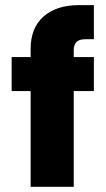

<svg xmlns="http://www.w3.org/2000/svg" viewBox="-20 -720 407 740"><path d="M24.9 -369.1V-500H98.1V-532.2Q98.1 -612.3 147.7 -656.2Q197.3 -700.2 283.2 -700.2H341.8V-568.8H309.1Q286.1 -568.8 275.1 -558.6Q264.2 -548.3 264.2 -525.9V-500H341.8V-369.1H264.2V0H98.1V-369.1Z"/></svg>

Font: Overused Grotesk ExtraBold
Style: Regular
Weight: 800
Version: Version 0.002